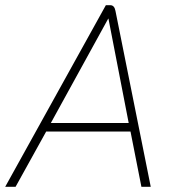

<svg xmlns="http://www.w3.org/2000/svg" viewBox="-30 -720 679 740"><path d="M473 -213H148L30 0H-10L378 -700H395Q411 -700 415 -678L551 0H515ZM166 -246H466L388 -648H387Z"/></svg>

Font: Bai Jamjuree ExtraLight
Style: Italic
Weight: 275
Italic angle: -10°
Version: Version 1.000; ttfautohint (v1.6)